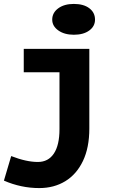

<svg xmlns="http://www.w3.org/2000/svg" viewBox="-56 -720 602 978"><path d="M428 -620Q428 -586 398.5 -564.5Q369 -543 320 -543Q272 -543 241 -565Q210 -587 210 -620Q210 -655 240.5 -677.5Q271 -700 320 -700Q370 -700 399 -678Q428 -656 428 -620ZM399 -65Q399 32 366.5 100Q334 168 276.5 203Q219 238 144 238Q51 238 -36 200L1 75Q78 105 137 105Q190 105 218.5 62Q247 19 247 -62V-352H65V-471H399Z"/></svg>

Font: BioRhyme Expanded ExtraBold
Style: Regular
Weight: 800
Width: 7
Designer: Aoife Mooney
Foundry: Aoife Mooney Type
Version: Version 1.000